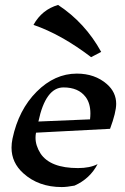

<svg xmlns="http://www.w3.org/2000/svg" viewBox="-20 -755 507 781"><path d="M231 5.9Q136.7 5.9 74.7 -50.3Q26.9 -93.3 26.9 -154.3Q26.9 -171.9 30.8 -190.9Q55.7 -308.6 129.2 -382.1Q202.6 -455.6 292.5 -455.6Q365.7 -455.6 414.6 -413.1Q452.6 -379.9 452.6 -332.5Q452.6 -298.3 427.7 -231L126.5 -215.3Q124.5 -205.1 124.5 -194.8Q124.5 -162.6 145 -130.4Q184.6 -71.3 297.4 -71.3Q345.7 -71.3 377 -87.4Q345.7 -27.8 283.2 0Q251.5 5.9 231 5.9ZM136.2 -260.7 346.2 -269.5Q347.7 -282.2 347.7 -293.5Q347.7 -335 328.1 -360.8Q298.8 -399.4 238.3 -399.4Q165.5 -399.4 136.2 -260.7ZM350.6 -522.5Q230 -614.7 116.2 -653.8Q150.4 -715.8 216.3 -734.9Q326.2 -662.6 391.6 -543.9Z"/></svg>

Font: Balgruf
Style: Italic
Weight: 500
Italic angle: -12°
Designer: Paul James Miller
Foundry: High-Logic / Made with FontCreator
Version: Version 1.201;March 28, 2021;FontCreator 13.0.0.2683 64-bit